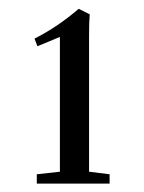

<svg xmlns="http://www.w3.org/2000/svg" viewBox="-20 -677 333 443"><path d="M64.9 -253.4V-274.9L118.2 -280.8V-591.8L66.4 -570.3L59.6 -587.9Q112.8 -614.7 161.6 -656.7L187 -644Q185.5 -627.4 185.5 -595.7V-280.8L232.9 -274.9V-253.4Z"/></svg>

Font: Elstob 10pt
Style: Regular
Weight: 400
Designer: Peter S. Baker
Version: Version 1.015